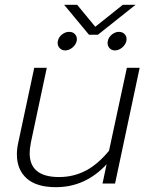

<svg xmlns="http://www.w3.org/2000/svg" viewBox="-20 -761 622 796"><path d="M246 -741H300L375 -650L489 -741H542L386 -617H349ZM219 -583Q219 -588 220 -591Q223 -607 237 -618Q251 -629 267 -629Q283 -629 292 -618Q301 -607 298 -591Q294 -575 280 -563.5Q266 -552 250 -552Q237 -552 228 -561Q219 -570 219 -583ZM426 -583Q426 -588 427 -591Q430 -607 444 -618Q458 -629 473 -629Q489 -629 498 -618Q507 -607 504 -591Q500 -575 486 -563.5Q472 -552 456 -552Q443 -552 434.5 -561Q426 -570 426 -583ZM50 -121Q50 -144 56 -171L122 -480H174L108 -170Q103 -143 103 -126Q103 -27 225 -27Q284 -27 334.5 -53Q385 -79 432 -136L506 -480H559L457 0H405L422 -80Q334 15 212 15Q131 15 90.5 -21.5Q50 -58 50 -121Z"/></svg>

Font: Prompt ExtraLight
Style: Italic
Weight: 275
Italic angle: -12°
Designer: Katatrad Team
Foundry: CadsonDemak
Version: Version 1.000